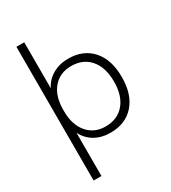

<svg xmlns="http://www.w3.org/2000/svg" viewBox="-222 -844 1044 1169"><g transform="rotate(-30 300.0 -260.0)"><path d="M139 -730V-407Q163 -455 210.5 -482.5Q258 -510 320 -510Q426 -510 487 -441Q548 -372 548 -250Q548 -128 487 -59Q426 10 320 10Q257 10 210 -17.5Q163 -45 139 -94V210H84V-730ZM139 -245Q139 -150 186.5 -94Q234 -38 313 -38Q397 -38 445 -94.5Q493 -151 493 -250Q493 -349 445 -405.5Q397 -462 313 -462Q233 -462 186 -406.5Q139 -351 139 -255Z"/></g></svg>

Font: Human Sans Light
Style: Regular
Weight: 300
Designer: Tim Radville
Foundry: Continuum
Version: Version 1.000;FEAKit 1.0